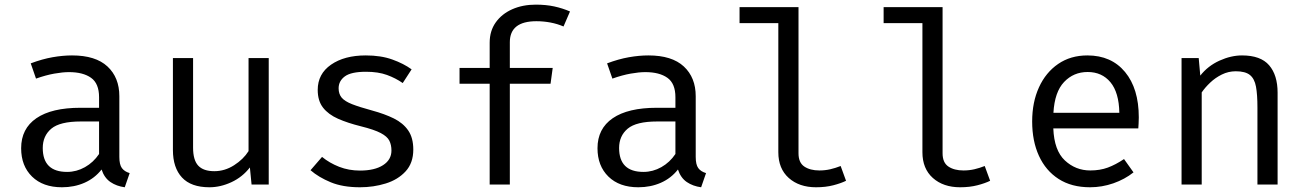

<svg xmlns="http://www.w3.org/2000/svg" viewBox="-20 -788 5578 820"><path d="M489.7 -117.9Q489.7 -85.1 500.5 -70.3Q511.3 -55.4 533.8 -48.7L512.8 11.8Q477.9 7.2 451.8 -10.5Q425.6 -28.2 413.8 -64.1Q384.6 -26.7 340.8 -7.4Q296.9 11.8 244.6 11.8Q163.6 11.8 116.9 -33.8Q70.3 -79.5 70.3 -154.9Q70.3 -238.5 135.4 -283.1Q200.5 -327.7 323.6 -327.7H403.1V-372.8Q403.1 -431.3 369 -455.6Q334.9 -480 274.4 -480Q247.7 -480 211.8 -473.6Q175.9 -467.2 133.8 -452.3L111.3 -517.4Q160.5 -535.9 204.4 -543.6Q248.2 -551.3 287.7 -551.3Q388.2 -551.3 439 -504.1Q489.7 -456.9 489.7 -376.9ZM266.7 -53.8Q306.7 -53.8 342.8 -74.1Q379 -94.4 403.1 -130.3V-269.2H325.1Q235.9 -269.2 199.2 -238.5Q162.6 -207.7 162.6 -155.9Q162.6 -53.8 266.7 -53.8Z M804.6 -540V-157.4Q804.6 -104.1 826.7 -80.5Q848.7 -56.9 895.4 -56.9Q940 -56.9 979.7 -82.3Q1019.5 -107.7 1041.5 -142.6V-540H1127.7V0H1054.4L1047.2 -72.8Q1015.4 -31.8 968.5 -10Q921.5 11.8 874.4 11.8Q795.9 11.8 757.2 -30Q718.5 -71.8 718.5 -147.2V-540Z M1517.4 -59.5Q1580 -59.5 1615.9 -82.6Q1651.8 -105.6 1651.8 -145.1Q1651.8 -169.2 1642.8 -187.2Q1633.8 -205.1 1606.2 -219.7Q1578.5 -234.4 1521 -248.7Q1465.1 -262.6 1423.8 -280.8Q1382.6 -299 1359.7 -328.2Q1336.9 -357.4 1336.9 -404.1Q1336.9 -472.3 1393.8 -511.8Q1450.8 -551.3 1542.1 -551.3Q1607.2 -551.3 1655.6 -533.8Q1704.1 -516.4 1737.9 -491.8L1700 -433.3Q1669.7 -454.4 1632.6 -467.9Q1595.4 -481.5 1543.1 -481.5Q1479.5 -481.5 1452.8 -461.8Q1426.2 -442.1 1426.2 -410.8Q1426.2 -386.7 1439.2 -371Q1452.3 -355.4 1483.6 -343.1Q1514.9 -330.8 1569.7 -315.9Q1622.6 -301.5 1662.1 -282.1Q1701.5 -262.6 1723.3 -231Q1745.1 -199.5 1745.1 -149.2Q1745.1 -91.8 1712.3 -56.2Q1679.5 -20.5 1627.4 -4.4Q1575.4 11.8 1517.4 11.8Q1444.1 11.8 1392.6 -9.5Q1341 -30.8 1306.2 -61L1355.4 -117.9Q1387.2 -91.8 1428.5 -75.6Q1469.7 -59.5 1517.4 -59.5Z M2268.2 -768.2Q2311.8 -768.2 2347.2 -760.5Q2382.6 -752.8 2414.4 -739L2386.7 -674.9Q2360.5 -686.2 2331 -691.8Q2301.5 -697.4 2270.8 -697.4Q2157.4 -697.4 2157.4 -607.7V-497.9H2340.5L2331.3 -430.3H2157.4V0H2071.3V-430.3H1942.6V-497.9H2071.3V-605.6Q2071.3 -655.9 2097.2 -692.3Q2123.1 -728.7 2167.7 -748.5Q2212.3 -768.2 2268.2 -768.2Z M2951.3 -117.9Q2951.3 -85.1 2962.1 -70.3Q2972.8 -55.4 2995.4 -48.7L2974.4 11.8Q2939.5 7.2 2913.3 -10.5Q2887.2 -28.2 2875.4 -64.1Q2846.2 -26.7 2802.3 -7.4Q2758.5 11.8 2706.2 11.8Q2625.1 11.8 2578.5 -33.8Q2531.8 -79.5 2531.8 -154.9Q2531.8 -238.5 2596.9 -283.1Q2662.1 -327.7 2785.1 -327.7H2864.6V-372.8Q2864.6 -431.3 2830.5 -455.6Q2796.4 -480 2735.9 -480Q2709.2 -480 2673.3 -473.6Q2637.4 -467.2 2595.4 -452.3L2572.8 -517.4Q2622.1 -535.9 2665.9 -543.6Q2709.7 -551.3 2749.2 -551.3Q2849.7 -551.3 2900.5 -504.1Q2951.3 -456.9 2951.3 -376.9ZM2728.2 -53.8Q2768.2 -53.8 2804.4 -74.1Q2840.5 -94.4 2864.6 -130.3V-269.2H2786.7Q2697.4 -269.2 2660.8 -238.5Q2624.1 -207.7 2624.1 -155.9Q2624.1 -53.8 2728.2 -53.8Z M3390.3 -757.4V-133.3Q3390.3 -93.3 3415.1 -76.7Q3440 -60 3479.5 -60Q3503.6 -60 3525.9 -65.1Q3548.2 -70.3 3570.3 -79L3593.3 -15.9Q3571.3 -5.1 3538.7 3.3Q3506.2 11.8 3465.1 11.8Q3393.3 11.8 3348.7 -27.9Q3304.1 -67.7 3304.1 -137.9V-689.2H3138.5V-757.4Z M4005.6 -757.4V-133.3Q4005.6 -93.3 4030.5 -76.7Q4055.4 -60 4094.9 -60Q4119 -60 4141.3 -65.1Q4163.6 -70.3 4185.6 -79L4208.7 -15.9Q4186.7 -5.1 4154.1 3.3Q4121.5 11.8 4080.5 11.8Q4008.7 11.8 3964.1 -27.9Q3919.5 -67.7 3919.5 -137.9V-689.2H3753.8V-757.4Z M4478.5 -239.5Q4482.1 -145.6 4527.9 -102.8Q4573.8 -60 4636.4 -60Q4677.9 -60 4711.3 -72.3Q4744.6 -84.6 4780.5 -108.7L4821 -51.8Q4783.6 -22.1 4734.9 -5.1Q4686.2 11.8 4635.4 11.8Q4556.4 11.8 4501.3 -23.6Q4446.2 -59 4417.2 -122.3Q4388.2 -185.6 4388.2 -269.2Q4388.2 -351.3 4417.2 -414.9Q4446.2 -478.5 4499.2 -514.9Q4552.3 -551.3 4624.1 -551.3Q4726.2 -551.3 4784.9 -480.5Q4843.6 -409.7 4843.6 -286.7Q4843.6 -272.8 4842.8 -260.5Q4842.1 -248.2 4841.5 -239.5ZM4625.1 -480.5Q4565.1 -480.5 4524.6 -437.9Q4484.1 -395.4 4479 -306.2H4760.5Q4759 -392.8 4722.6 -436.7Q4686.2 -480.5 4625.1 -480.5Z M5026.2 0V-540H5099.5L5106.2 -465.1Q5139 -506.7 5188.2 -529Q5237.4 -551.3 5284.6 -551.3Q5364.1 -551.3 5400.3 -509.2Q5436.4 -467.2 5436.4 -392.3V0H5350.3V-328.7Q5350.3 -384.1 5344.1 -417.9Q5337.9 -451.8 5318.2 -467.7Q5298.5 -483.6 5257.9 -483.6Q5226.2 -483.6 5198.2 -469.7Q5170.3 -455.9 5148.5 -435.1Q5126.7 -414.4 5112.3 -393.3V0Z"/></svg>

Font: FiraCode Nerd Font
Style: Regular
Weight: 400
Designer: Carrois Corporate, Edenspiekermann AG, Nikita Prokopov
Foundry: Carrois Corporate, Edenspiekermann AG, Nikita Prokopov
Version: Version 6.002;Nerd Fonts 2.1.0